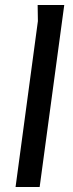

<svg xmlns="http://www.w3.org/2000/svg" viewBox="-20 -745 291 765"><path d="M130 -725H236L138 0H42L131 -661Z"/></svg>

Font: Rosario Medium
Style: Italic
Weight: 500
Italic angle: -8.05°
Version: Version 1.201